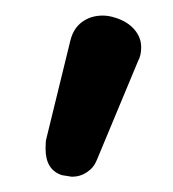

<svg xmlns="http://www.w3.org/2000/svg" viewBox="-20 -653 225 249"><path d="M39.1 -460Q39.1 -469.7 40 -472.7L71.3 -600.6Q75.2 -616.2 86.4 -624.5Q97.7 -632.8 113.3 -632.8Q121.1 -632.8 129.9 -629.9Q145.5 -625 154.3 -614.7Q163.1 -604.5 163.1 -591.8Q163.1 -581.1 159.2 -574.2L105.5 -445.3Q101.6 -435.5 92.8 -429.7Q84 -423.8 73.2 -423.8L60.5 -425.8Q39.1 -432.6 39.1 -460Z"/></svg>

Font: YuPearl-Regular
Style: Regular
Weight: 400
Designer: Max Yao
Foundry: Max-Everyday
Version: Version 1.011; ttfautohint (v1.8.3)